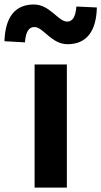

<svg xmlns="http://www.w3.org/2000/svg" viewBox="-78 -853 460 873"><path d="M79.3 0H226V-559.8H79.3ZM229.1 -652C314.7 -652 360 -710.2 362.4 -819L269.4 -823.4C265.7 -777.3 252.6 -754.8 227.2 -754.8C186.6 -754.8 149 -832.6 76.1 -832.6C-9.9 -832.6 -54.2 -774.9 -57.7 -665.6L35.5 -660.3C39.1 -707.8 52.4 -730.1 78.6 -730.1C118.9 -730.1 155.2 -652 229.1 -652Z"/></svg>

Font: Source Han Sans JP VF
Style: Regular
Weight: 250
Designer: Ryoko NISHIZUKA 西塚涼子 (kana, bopomofo & ideographs); Paul D. Hunt (Latin, Greek & Cyrillic); Sandoll Communications 산돌커뮤니
Foundry: Adobe
Version: Version 2.004;hotconv 1.0.118;makeotfexe 2.5.65603